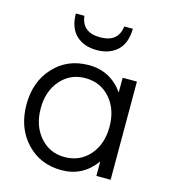

<svg xmlns="http://www.w3.org/2000/svg" viewBox="-107 -783 776 884"><g transform="rotate(15 280.5 -341.0)"><path d="M145 -698H186Q195 -621 281 -621Q367 -621 376 -698H417Q416 -629 379 -594.5Q342 -560 281 -560Q220 -560 183 -594.5Q146 -629 145 -698ZM430 -468H498V0H430V-69Q369 16 267 16Q165 16 99.5 -54.5Q34 -125 34 -235Q34 -344 99 -414Q164 -484 265 -484Q369 -484 430 -398ZM265 -46Q338 -46 384 -98.5Q430 -151 430 -234Q430 -317 384 -369.5Q338 -422 265 -422Q194 -422 148 -369.5Q102 -317 102 -235Q102 -152 148 -99Q194 -46 265 -46Z"/></g></svg>

Font: Didact Gothic
Style: Regular
Weight: 400
Designer: Daniel Johnson
Foundry: Daniel Johnson
Version: Version 2.101;PS 002.101;hotconv 1.0.88;makeotf.lib2.5.64775